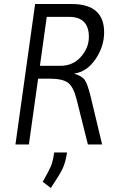

<svg xmlns="http://www.w3.org/2000/svg" viewBox="-20 -720 583 957"><path d="M226 -328H170L124 0H57L155 -700H337Q499 -700 499 -559Q499 -488 456 -425Q413 -362 349 -353Q388 -342 402.5 -321.5Q417 -301 433 -234L489 0H418L362 -224Q346 -288 318.5 -308Q291 -328 226 -328ZM324 -636H213L179 -392H281Q344 -392 383.5 -437Q423 -482 423 -536Q423 -636 324 -636ZM250 40H314Q307 89 292 120.5Q277 152 233 217L193 186Q224 132 234 108Q244 84 250 40Z"/></svg>

Font: Gudea
Style: Italic
Weight: 400
Version: Version 1.002